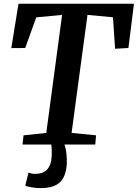

<svg xmlns="http://www.w3.org/2000/svg" viewBox="-20 -767 731 1019"><path d="M105 -48.8 225.6 -61.5 309.6 -688 172.4 -674.8 113.8 -512.2 40 -511.7 78.1 -747.1H690.9L661.6 -512.2L590.8 -508.3L579.6 -675.3L444.3 -688L359.9 -61.5L489.7 -48.8L485.8 0H322.3Q325.7 9.3 328.4 21.5Q331.1 33.7 332.5 47.4Q334 61 334.5 75.4Q335 89.8 334.5 103.5Q330.1 171.9 296.6 201.7Q263.2 231.4 196.3 231.4Q186.5 231.4 174.1 230.5Q161.6 229.5 149.7 227.5Q137.7 225.6 127.9 223.1Q118.2 220.7 114.3 217.8L131.3 148.4Q137.7 151.9 147.2 153.8Q156.7 155.8 168 155.8Q184.6 155.8 199.5 151.4Q214.4 147 225.8 136.7Q237.3 126.5 244.6 109.4Q252 92.3 253.9 66.9Q255.4 44.9 254.6 28.3Q253.9 11.7 252 0H99.6Z"/></svg>

Font: Brush Lettering One
Style: Bold Italic
Weight: 400
Italic angle: -7°
Designer: Eben Sorkin
Foundry: Eben Sorkin
Version: Version 1.001